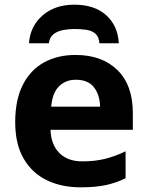

<svg xmlns="http://www.w3.org/2000/svg" viewBox="-20 -791 631 821"><path d="M303 -556Q416 -556 482 -491.5Q548 -427 548 -308V-236H196Q198 -173 233.5 -137Q269 -101 332 -101Q385 -101 428 -111.5Q471 -122 517 -144V-29Q477 -9 432.5 0.5Q388 10 325 10Q243 10 180 -20.5Q117 -51 81 -113Q45 -175 45 -269Q45 -364 77.5 -428Q110 -492 168 -524Q226 -556 303 -556ZM304 -450Q261 -450 232.5 -422Q204 -394 199 -335H408Q407 -385 382 -417.5Q357 -450 304 -450ZM298 -771Q384 -771 434 -726Q484 -681 488 -606H405Q403 -634 388 -647Q373 -660 349.5 -663.5Q326 -667 297 -667Q274 -667 250 -662.5Q226 -658 209 -645Q192 -632 189 -606H104Q109 -679 162 -725Q215 -771 298 -771Z"/></svg>

Font: Noto IKEA Arabic
Style: Bold
Weight: 700
Designer: Monotype Design Team
Foundry: Monotype Imaging Inc.
Version: Version 1.200